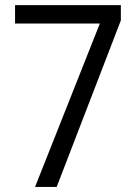

<svg xmlns="http://www.w3.org/2000/svg" viewBox="-20 -734 539 754"><path d="M117.7 0 372.1 -641.6H39.1V-713.9H454.6V-653.8L202.6 0Z"/></svg>

Font: Open Sans SemiCondensed
Style: Regular
Weight: 400
Width: 4
Designer: Monotype Design Team
Foundry: Monotype Imaging Inc.
Version: Version 3.000